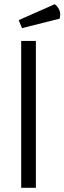

<svg xmlns="http://www.w3.org/2000/svg" viewBox="-20 -895 307 915"><path d="M151 0H81V-700H151ZM241 -875Q267 -854 267 -825Q267 -816 264 -806L85 -761L69 -799Z"/></svg>

Font: Strong
Style: Regular
Weight: 400
Designer: Roman Shchyukin (Gaslight Type Foundry)
Foundry: Cyreal (www.cyreal.org)
Version: Version 1.001